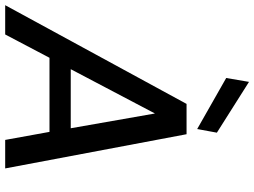

<svg xmlns="http://www.w3.org/2000/svg" viewBox="-158 -841 981 741"><g transform="rotate(90 332.5 -470.5)"><path d="M-18 0 363 -700H480L612 0H502L471 -171H185L95 0ZM229 -253H457L400 -578ZM460 -741 263 -853 278 -941 474 -817Z"/></g></svg>

Font: Ultramarine Medium
Style: Italic
Weight: 500
Italic angle: -10°
Designer: Colophon Foundry, Jonny Pinhorn
Foundry: Colophon Foundry
Version: Version 1.200; ttfautohint (v1.8.3)